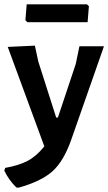

<svg xmlns="http://www.w3.org/2000/svg" viewBox="-37 -680 504 892"><path d="M367 -660 376 -651 370 -577H90L81 -586L87 -660ZM125 -468 141 -394 224 -134H232L315 -383L332 -465H446L294 -31Q259 69 206.5 116Q154 163 49 192L39 191Q5 158 -17 113L-13 100Q50 89 91 67.5Q132 46 169 0L-1 -462Z"/></svg>

Font: Alegreya Sans
Style: Bold
Weight: 700
Designer: Juan Pablo del Peral
Foundry: Huerta Tipografica
Version: Version 2.007